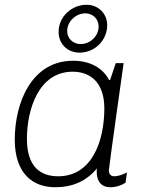

<svg xmlns="http://www.w3.org/2000/svg" viewBox="-20 -776 647 806"><path d="M430 -670C430 -719 393 -756 343 -756C283 -756 226 -708 226 -642C226 -592 263 -555 314 -555C378 -555 430 -607 430 -670ZM319 -591C287 -591 262 -614 262 -646C262 -686 299 -720 338 -720C369 -720 394 -697 394 -665C394 -624 358 -591 319 -591ZM386 -55C386 -21 400 10 444 10C467 10 488 3 507 -9L513 -52C496 -43 475 -36 460 -36C447 -36 437 -43 437 -61C437 -73 499 -511 499 -511H466L442 -440H438C412 -490 359 -521 287 -521C112 -521 42 -344 42 -190C42 -50 115 10 212 10C284 10 342 -15 387 -69C386 -64 386 -60 386 -55ZM224 -36C149 -36 93 -77 93 -193C93 -316 142 -475 285 -475C361 -475 418 -428 418 -321C418 -187 368 -36 224 -36Z"/></svg>

Font: Chivo Light
Style: Italic
Weight: 300
Italic angle: -8°
Designer: Hector Gatti
Foundry: Omnibus-Type
Version: Version 1.003;PS 001.003;hotconv 1.0.70;makeotf.lib2.5.58329